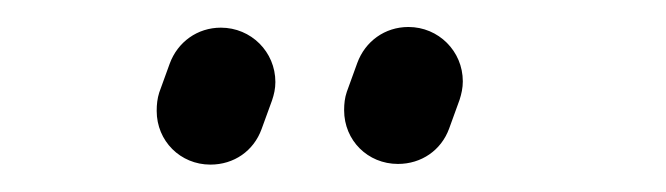

<svg xmlns="http://www.w3.org/2000/svg" viewBox="-20 -690 496 143"><path d="M174.8 -593.8 182.6 -615.2C184.1 -619.6 185.1 -624 185.1 -628.9C185.1 -651.4 167 -669.4 144.5 -669.4C127 -669.4 112.3 -658.7 106.4 -642.6L98.6 -621.1C97.2 -616.7 96.7 -612.3 96.7 -607.4C96.7 -585 114.3 -567.4 136.7 -567.4C154.3 -567.4 168.9 -577.6 174.8 -593.8ZM314.5 -594.2 322.3 -615.7C323.7 -620.1 324.7 -624.5 324.7 -629.4C324.7 -651.9 306.6 -669.9 284.2 -669.9C266.6 -669.9 252 -659.2 246.1 -643.1L238.3 -621.6C236.8 -617.2 236.3 -612.8 236.3 -607.9C236.3 -585.4 253.9 -567.9 276.4 -567.9C293.9 -567.9 308.6 -578.1 314.5 -594.2Z"/></svg>

Font: Velvelyne
Style: Regular
Weight: 400
Designer: Manon Van der Borght et Mariel Nils
Foundry: Velvetyne
Version: Version 1.070;Glyphs 3.3.1 (3343)